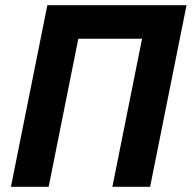

<svg xmlns="http://www.w3.org/2000/svg" viewBox="-20 -718 737 738"><path d="M22 0 162 -698H697L557 0H412L526 -569H281L167 0Z"/></svg>

Font: IBM Plex Sans
Style: Bold Italic
Weight: 700
Italic angle: -11.31°
Designer: Mike Abbink, Paul van der Laan, Pieter van Rosmalen
Foundry: Bold Monday
Version: Version 3.201